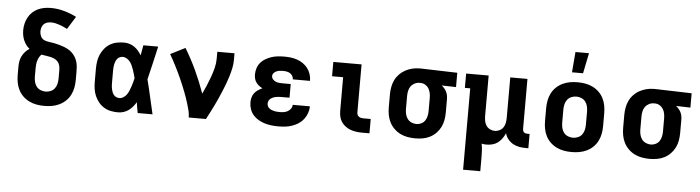

<svg xmlns="http://www.w3.org/2000/svg" viewBox="-54 -1006 5358 1469"><g transform="rotate(5 2625.0 -271.0)"><path d="M300 8Q270 8 241 3Q212 -2 185 -15Q158 -28 136.5 -48.5Q115 -69 101.5 -95.5Q88 -122 82.5 -151Q77 -180 77 -210V-273Q77 -294 80.5 -315Q84 -336 93.5 -355Q103 -374 117.5 -390Q132 -406 150 -417Q134 -429 122.5 -445Q111 -461 103.5 -479Q96 -497 92.5 -516.5Q89 -536 89 -555Q89 -581 95 -606Q101 -631 113 -653.5Q125 -676 144 -694Q163 -712 186.5 -723Q210 -734 235 -738.5Q260 -743 286 -743Q337 -743 387 -729Q437 -715 483 -692L422 -594Q407 -602 392 -608.5Q377 -615 361.5 -620.5Q346 -626 329.5 -629.5Q313 -633 297 -633Q281 -633 266 -628.5Q251 -624 240.5 -613Q230 -602 225.5 -587Q221 -572 221 -557Q221 -538 230 -519.5Q239 -501 256.5 -493Q274 -485 294 -483Q314 -481 333 -477Q352 -473 371 -468Q390 -463 408.5 -456Q427 -449 444 -439.5Q461 -430 475 -416Q489 -402 499 -385.5Q509 -369 514.5 -350Q520 -331 521.5 -311.5Q523 -292 523 -273V-210Q523 -180 517.5 -151Q512 -122 498.5 -95.5Q485 -69 463.5 -48.5Q442 -28 415 -15Q388 -2 359 3Q330 8 300 8ZM300 -102Q320 -102 339 -110Q358 -118 370 -134Q382 -150 386.5 -170Q391 -190 391 -210V-273Q391 -290 387.5 -307Q384 -324 373 -337.5Q362 -351 346 -358.5Q330 -366 313.5 -369.5Q297 -373 279.5 -375.5Q262 -378 245 -381Q234 -371 227 -358Q220 -345 216 -331Q212 -317 210.5 -302Q209 -287 209 -273V-210Q209 -190 213.5 -170Q218 -150 230 -134Q242 -118 261 -110Q280 -102 300 -102Z M866 8Q838 8 810.5 2.5Q783 -3 759 -17.5Q735 -32 717 -54Q699 -76 688 -101.5Q677 -127 673 -154.5Q669 -182 669 -210V-310Q669 -338 673 -365.5Q677 -393 688 -418.5Q699 -444 717 -466Q735 -488 759 -502.5Q783 -517 810.5 -522.5Q838 -528 866 -528Q887 -528 907.5 -522Q928 -516 945.5 -504Q963 -492 976.5 -476Q990 -460 1001 -442Q1005 -461 1008 -480.5Q1011 -500 1015 -520H1129Q1114 -456 1099.5 -391.5Q1085 -327 1069 -263Q1086 -198 1100.5 -132Q1115 -66 1131 0H1017Q1013 -20 1009.5 -40.5Q1006 -61 1003 -82Q992 -63 978 -46.5Q964 -30 946.5 -17.5Q929 -5 908 1.5Q887 8 866 8ZM866 -102Q883 -102 898 -111.5Q913 -121 923 -135Q933 -149 939.5 -165Q946 -181 951.5 -197Q957 -213 961.5 -229.5Q966 -246 970 -263Q966 -279 961.5 -295Q957 -311 951.5 -327Q946 -343 939 -358.5Q932 -374 922 -387Q912 -400 897 -409Q882 -418 866 -418Q854 -418 843 -413Q832 -408 824.5 -399Q817 -390 812.5 -379Q808 -368 805.5 -356.5Q803 -345 802 -333.5Q801 -322 801 -310V-210Q801 -198 802 -186.5Q803 -175 805.5 -163.5Q808 -152 812.5 -141Q817 -130 824.5 -121Q832 -112 843 -107Q854 -102 866 -102Z M1409 0Q1409 -25 1403 -50Q1397 -75 1389.5 -99.5Q1382 -124 1374 -148Q1366 -172 1356.5 -195.5Q1347 -219 1337.5 -242.5Q1328 -266 1317.5 -289.5Q1307 -313 1296 -336Q1285 -359 1273.5 -381.5Q1262 -404 1250 -426.5Q1238 -449 1225 -471L1338 -528Q1386 -449 1425.5 -364Q1465 -279 1496 -191Q1512 -224 1526 -257.5Q1540 -291 1552.5 -325.5Q1565 -360 1574 -395.5Q1583 -431 1583 -468V-520H1715V-468Q1715 -437 1708.5 -406Q1702 -375 1693 -345Q1684 -315 1673 -285.5Q1662 -256 1650 -227Q1638 -198 1625 -169Q1612 -140 1598.5 -112Q1585 -84 1570.5 -56Q1556 -28 1541 0Z M2098 8Q2071 8 2044.5 5Q2018 2 1993 -5.5Q1968 -13 1944.5 -26.5Q1921 -40 1904 -59.5Q1887 -79 1878 -104.5Q1869 -130 1869 -157Q1869 -176 1874 -194.5Q1879 -213 1890.5 -228Q1902 -243 1918 -253.5Q1934 -264 1951 -272Q1936 -279 1923.5 -289Q1911 -299 1901.5 -312.5Q1892 -326 1888.5 -342Q1885 -358 1885 -374Q1885 -398 1893 -422Q1901 -446 1917 -464.5Q1933 -483 1955 -495.5Q1977 -508 2000.5 -515.5Q2024 -523 2048.5 -525.5Q2073 -528 2097 -528Q2123 -528 2148 -525Q2173 -522 2197 -513.5Q2221 -505 2242 -490.5Q2263 -476 2278 -456Q2293 -436 2301 -411.5Q2309 -387 2309 -361V-360H2177Q2177 -374 2169.5 -386.5Q2162 -399 2150.5 -406Q2139 -413 2125 -415.5Q2111 -418 2097 -418Q2084 -418 2071.5 -416.5Q2059 -415 2047 -410Q2035 -405 2026 -395Q2017 -385 2017 -372Q2017 -358 2026 -347.5Q2035 -337 2047.5 -331.5Q2060 -326 2073.5 -324.5Q2087 -323 2100 -323H2164V-218H2100Q2089 -218 2078.5 -217Q2068 -216 2057.5 -214Q2047 -212 2037 -207.5Q2027 -203 2018.5 -196.5Q2010 -190 2005.5 -180Q2001 -170 2001 -159Q2001 -148 2005.5 -138.5Q2010 -129 2018.5 -122.5Q2027 -116 2036.5 -112Q2046 -108 2056 -106Q2066 -104 2076.5 -103Q2087 -102 2098 -102Q2114 -102 2130 -104.5Q2146 -107 2160 -115Q2174 -123 2183.5 -136.5Q2193 -150 2193 -166H2325Q2325 -139 2316 -113.5Q2307 -88 2290.5 -66.5Q2274 -45 2251.5 -30.5Q2229 -16 2203.5 -7Q2178 2 2151.5 5Q2125 8 2098 8Z M2740 0Q2718 0 2695.5 -3Q2673 -6 2652 -13.5Q2631 -21 2612.5 -34.5Q2594 -48 2581.5 -66.5Q2569 -85 2564 -107Q2559 -129 2559 -152V-410H2474V-520H2691V-152Q2691 -142 2694.5 -133.5Q2698 -125 2705.5 -119.5Q2713 -114 2722 -112Q2731 -110 2740 -110H2797V0Z M3149 8Q3120 8 3090.5 3Q3061 -2 3034.5 -15Q3008 -28 2986.5 -49Q2965 -70 2951.5 -96Q2938 -122 2932.5 -151Q2927 -180 2927 -210V-310Q2927 -338 2932 -366Q2937 -394 2949 -419.5Q2961 -445 2981 -466Q3001 -487 3026 -500.5Q3051 -514 3078.5 -521Q3106 -528 3134 -528H3150L3426 -520V-410L3316 -413Q3327 -404 3337 -392.5Q3347 -381 3353.5 -367.5Q3360 -354 3362.5 -339.5Q3365 -325 3365 -310V-210Q3365 -181 3360 -152Q3355 -123 3342 -97Q3329 -71 3308.5 -50Q3288 -29 3262 -15.5Q3236 -2 3207 3Q3178 8 3149 8ZM3149 -102Q3168 -102 3186 -111Q3204 -120 3214.5 -136Q3225 -152 3229 -171.5Q3233 -191 3233 -210V-310Q3233 -328 3229.5 -346.5Q3226 -365 3216.5 -381Q3207 -397 3191 -407Q3175 -417 3156 -418H3144Q3125 -418 3107 -408.5Q3089 -399 3078 -383.5Q3067 -368 3063 -348.5Q3059 -329 3059 -310V-210Q3059 -190 3063.5 -170.5Q3068 -151 3079.5 -135Q3091 -119 3110 -110.5Q3129 -102 3149 -102Z M3535 215V-410H3494V-520H3667V-210Q3667 -191 3670.5 -171.5Q3674 -152 3684.5 -136Q3695 -120 3713 -111Q3731 -102 3750 -102Q3769 -102 3787 -111Q3805 -120 3815.5 -136Q3826 -152 3829.5 -171.5Q3833 -191 3833 -210V-520H3965V-136Q3965 -129 3967 -122.5Q3969 -116 3974 -111Q3979 -106 3985.5 -104Q3992 -102 3999 -102H4018V8H3999Q3973 8 3947.5 3.5Q3922 -1 3899.5 -13.5Q3877 -26 3860.5 -47Q3844 -68 3838 -92Q3829 -71 3815.5 -51.5Q3802 -32 3783.5 -18Q3765 -4 3742 2Q3719 8 3696 8Q3687 8 3677.5 7Q3668 6 3659 4Q3664 30 3665.5 56Q3667 82 3667 107V215Z M4350 8Q4320 8 4291 3Q4262 -2 4235 -15Q4208 -28 4186.5 -48.5Q4165 -69 4151.5 -95.5Q4138 -122 4132.5 -151Q4127 -180 4127 -210V-310Q4127 -340 4132.5 -369Q4138 -398 4151.5 -424.5Q4165 -451 4186.5 -471.5Q4208 -492 4235 -505Q4262 -518 4291 -523Q4320 -528 4350 -528Q4380 -528 4409 -523Q4438 -518 4465 -505Q4492 -492 4513.5 -471.5Q4535 -451 4548.5 -424.5Q4562 -398 4567.5 -369Q4573 -340 4573 -310V-210Q4573 -180 4567.5 -151Q4562 -122 4548.5 -95.5Q4535 -69 4513.5 -48.5Q4492 -28 4465 -15Q4438 -2 4409 3Q4380 8 4350 8ZM4350 -102Q4370 -102 4389 -110Q4408 -118 4420 -134Q4432 -150 4436.5 -170Q4441 -190 4441 -210V-310Q4441 -330 4436.5 -350Q4432 -370 4420 -386Q4408 -402 4389 -410Q4370 -418 4350 -418Q4330 -418 4311 -410Q4292 -402 4280 -386Q4268 -370 4263.5 -350Q4259 -330 4259 -310V-210Q4259 -190 4263.5 -170Q4268 -150 4280 -134Q4292 -118 4311 -110Q4330 -102 4350 -102ZM4300 -600 4313 -757H4417L4385 -600Z M4949 8Q4920 8 4890.5 3Q4861 -2 4834.5 -15Q4808 -28 4786.5 -49Q4765 -70 4751.5 -96Q4738 -122 4732.5 -151Q4727 -180 4727 -210V-310Q4727 -338 4732 -366Q4737 -394 4749 -419.5Q4761 -445 4781 -466Q4801 -487 4826 -500.5Q4851 -514 4878.5 -521Q4906 -528 4934 -528H4950L5226 -520V-410L5116 -413Q5127 -404 5137 -392.5Q5147 -381 5153.5 -367.5Q5160 -354 5162.5 -339.5Q5165 -325 5165 -310V-210Q5165 -181 5160 -152Q5155 -123 5142 -97Q5129 -71 5108.5 -50Q5088 -29 5062 -15.5Q5036 -2 5007 3Q4978 8 4949 8ZM4949 -102Q4968 -102 4986 -111Q5004 -120 5014.5 -136Q5025 -152 5029 -171.5Q5033 -191 5033 -210V-310Q5033 -328 5029.5 -346.5Q5026 -365 5016.5 -381Q5007 -397 4991 -407Q4975 -417 4956 -418H4944Q4925 -418 4907 -408.5Q4889 -399 4878 -383.5Q4867 -368 4863 -348.5Q4859 -329 4859 -310V-210Q4859 -190 4863.5 -170.5Q4868 -151 4879.5 -135Q4891 -119 4910 -110.5Q4929 -102 4949 -102Z"/></g></svg>

Font: Iosevka Etoile Extrabold
Style: Regular
Weight: 800
Designer: Belleve Invis
Foundry: Belleve Invis
Version: Version 22.1.2; ttfautohint (v1.8.4)